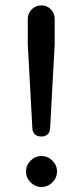

<svg xmlns="http://www.w3.org/2000/svg" viewBox="-20 -708 314 732"><path d="M103.5 -216.8 85.9 -539.1V-635.7Q85.9 -657.2 101.1 -672.4Q116.2 -687.5 137.7 -687.5Q159.2 -687.5 173.8 -672.4Q188.5 -657.2 188.5 -635.7V-539.1L170.9 -216.8Q169.9 -203.1 161.1 -195.3Q152.3 -187.5 137.7 -187.5Q123 -187.5 113.8 -195.3Q104.5 -203.1 103.5 -216.8ZM79.1 -54.7Q79.1 -78.1 96.7 -95.7Q114.3 -113.3 137.7 -113.3Q162.1 -113.3 179.7 -95.7Q197.3 -78.1 197.3 -54.7Q197.3 -30.3 179.7 -12.7Q162.1 4.9 137.7 4.9Q114.3 4.9 96.7 -12.7Q79.1 -30.3 79.1 -54.7Z"/></svg>

Font: jf-openhuninn-1.1
Style: Regular
Weight: 400
Designer: [Kosugi Maru]
      Designed by Motoya company      

      [Varela Round]
      Joe Prince(Latin component); Avraham Co
Foundry: justfont CO.,LTD.
Version: 1.1